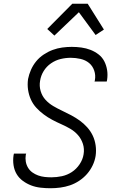

<svg xmlns="http://www.w3.org/2000/svg" viewBox="-20 -992 640 1020"><path d="M248 8Q222 8 195.5 5Q169 2 145.5 -7Q122 -16 101.5 -31Q81 -46 68.5 -67Q56 -88 52 -114Q48 -140 52 -167L54 -176H119Q119 -174 118 -172.5Q117 -171 117 -170Q114 -151 117 -133.5Q120 -116 129 -101Q138 -86 152 -76Q166 -66 182.5 -60Q199 -54 217 -52Q235 -50 253 -50Q281 -50 309 -56Q337 -62 361.5 -78Q386 -94 403 -119.5Q420 -145 424 -172Q429 -201 420.5 -227.5Q412 -254 394.5 -274Q377 -294 354 -307.5Q331 -321 306 -332Q281 -343 257.5 -355.5Q234 -368 212.5 -384Q191 -400 173 -419.5Q155 -439 144 -463.5Q133 -488 129 -515.5Q125 -543 129 -572Q134 -597 144.5 -621Q155 -645 172 -666Q189 -687 212.5 -702.5Q236 -718 260.5 -727Q285 -736 310.5 -739.5Q336 -743 361 -743Q387 -743 412.5 -739.5Q438 -736 461 -727Q484 -718 503.5 -703Q523 -688 534 -666.5Q545 -645 549 -620Q553 -595 549 -568L547 -559H482Q483 -561 483.5 -562.5Q484 -564 484 -566Q489 -592 480.5 -617Q472 -642 453 -657.5Q434 -673 408 -679Q382 -685 356 -685Q329 -685 302 -678.5Q275 -672 251 -655.5Q227 -639 212 -614.5Q197 -590 193 -563Q188 -535 196 -508Q204 -481 222 -461.5Q240 -442 263 -428.5Q286 -415 310.5 -403.5Q335 -392 358.5 -379.5Q382 -367 403.5 -351.5Q425 -336 443 -316Q461 -296 472.5 -272Q484 -248 488 -220Q492 -192 488 -164Q484 -138 472 -113Q460 -88 442 -67.5Q424 -47 400.5 -31.5Q377 -16 352 -7.5Q327 1 300.5 4.5Q274 8 248 8ZM269 -803 231 -838 364 -972H446L532 -835L488 -806L399 -927Z"/></svg>

Font: Iosevka Light Extended
Style: Italic
Weight: 300
Width: 7
Italic angle: -9°
Monospace: yes
Designer: Belleve Invis
Foundry: Belleve Invis
Version: Version 32.5.0; ttfautohint (v1.8.4)